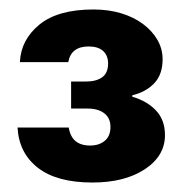

<svg xmlns="http://www.w3.org/2000/svg" viewBox="-20 -732 397 405"><path d="M22 -601Q24 -648 63 -680Q102 -712 177 -712Q209 -712 235.5 -704Q262 -696 281.5 -681.5Q301 -667 312 -648Q323 -629 323 -607Q323 -575 305.5 -556.5Q288 -538 259 -531V-528Q290 -519 309 -499Q328 -479 328 -447Q328 -403 285.5 -375Q243 -347 175 -347Q100 -347 60 -378Q20 -409 17 -463H125Q131 -425 170 -425Q189 -425 201 -435Q213 -445 213 -464Q213 -483 200 -493Q187 -503 165 -503H130V-560H161Q183 -560 195.5 -569Q208 -578 208 -598Q208 -615 197.5 -624.5Q187 -634 167 -634Q130 -634 124 -601H22Z"/></svg>

Font: SVN-Poppins SemiBold
Style: Regular
Weight: 600
Designer: Ninad Kale (Devanagari), Jonny Pinhorn (Latin)
Foundry: Indian Type Foundry
Version: Version 3.002 2017